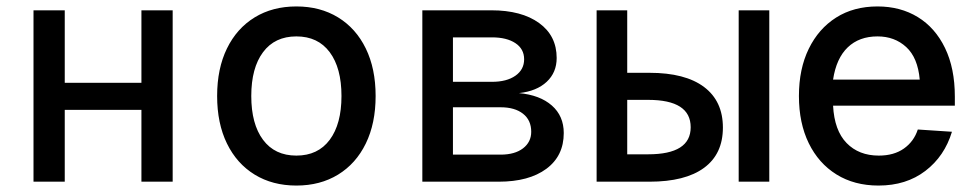

<svg xmlns="http://www.w3.org/2000/svg" viewBox="-20 -564 3040 596"><path d="M84 0V-532H181V-307H419V-532H516V0H419V-223H181V0Z M900 12Q826 12 770.5 -22Q715 -56 684.5 -118.5Q654 -181 654 -266Q654 -351 684.5 -413.5Q715 -476 770.5 -510Q826 -544 900 -544Q974 -544 1029.5 -510Q1085 -476 1115.5 -413.5Q1146 -351 1146 -266Q1146 -181 1115.5 -118.5Q1085 -56 1029.5 -22Q974 12 900 12ZM900 -81Q967 -81 1003.5 -130Q1040 -179 1040 -266Q1040 -353 1003.5 -402Q967 -451 900 -451Q833 -451 796.5 -402Q760 -353 760 -266Q760 -179 796.5 -130Q833 -81 900 -81Z M1291 0V-532H1505Q1599 -532 1653.5 -492.5Q1708 -453 1708 -384Q1708 -339 1677 -310Q1646 -281 1591 -275Q1656 -269 1693 -236.5Q1730 -204 1730 -151Q1730 -80 1676 -40Q1622 0 1528 0ZM1386 -310H1507Q1553 -310 1580 -329Q1607 -348 1607 -380Q1607 -412 1580 -430Q1553 -448 1507 -448H1386ZM1386 -84H1534Q1578 -84 1603.5 -103.5Q1629 -123 1629 -155Q1629 -191 1603.5 -211Q1578 -231 1534 -231H1386Z M1832 0V-532H1927V-338H1996Q2107 -338 2165.5 -294Q2224 -250 2224 -168Q2224 -86 2165.5 -43Q2107 0 1996 0ZM2273 0V-532H2368V0ZM1927 -85H1992Q2124 -85 2124 -169Q2124 -254 1992 -254H1927Z M2707 12Q2632 12 2576.5 -22.5Q2521 -57 2490.5 -119.5Q2460 -182 2460 -266Q2460 -350 2490.5 -412.5Q2521 -475 2575.5 -509.5Q2630 -544 2704 -544Q2775 -544 2829 -511Q2883 -478 2913.5 -415Q2944 -352 2944 -264V-236H2566Q2570 -159 2608 -120Q2646 -81 2708 -81Q2755 -81 2786 -103Q2817 -125 2829 -162L2935 -155Q2912 -79 2852.5 -33.5Q2793 12 2707 12ZM2566 -317H2835Q2829 -385 2793 -418Q2757 -451 2704 -451Q2647 -451 2611.5 -417Q2576 -383 2566 -317Z"/></svg>

Font: Geist Mono Medium
Style: Regular
Weight: 500
Monospace: yes
Designer: Basement.studio, Andrés Briganti, Mateo Zaragoza
Foundry: Basement.studio, Vercel, Andrés Briganti, Guido Ferreyra, Mateo Zaragoza
Version: Version 1.500; ttfautohint (v1.8.4.7-5d5b)